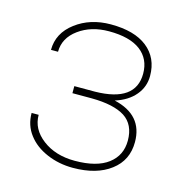

<svg xmlns="http://www.w3.org/2000/svg" viewBox="-87 -619 678 708"><g transform="rotate(15 252.5 -264.5)"><path d="M413.1 -393.1C413.1 -321.3 361.8 -284.7 258.8 -283.2C258.8 -283.2 179.7 -283.2 179.7 -283.2C179.7 -283.2 179.7 -256.3 179.7 -256.3C179.7 -256.3 253.4 -256.3 253.4 -256.3C253.4 -256.3 253.4 -256.3 253.4 -256.3C309.6 -255.9 352.1 -246.6 380.4 -228.5C408.2 -210.4 422.4 -180.7 422.4 -140.1C422.4 -140.1 422.4 -140.1 422.4 -140.1C422.4 -102.5 408.2 -72.8 379.4 -50.8C350.6 -28.8 308.1 -17.6 252 -17.6C252 -17.6 252 -17.6 252 -17.6C202.6 -17.6 161.6 -30.3 128.9 -55.2C96.2 -80.1 80.1 -110.4 80.1 -147C80.1 -147 53.2 -147 53.2 -147C53.2 -147 53.2 -147 53.2 -147C53.2 -115.7 62 -88.4 80.1 -64.9C97.7 -41.5 122.1 -23.4 152.8 -10.3C183.6 2.9 216.8 9.3 252 9.3C252 9.3 252 9.3 252 9.3C312 9.3 360.4 -4.4 396 -31.7C431.6 -58.6 449.2 -95.2 449.2 -141.6C449.2 -141.6 449.2 -141.6 449.2 -141.6C449.2 -210.4 412.1 -253.4 337.4 -270.5C337.4 -270.5 337.4 -270.5 337.4 -270.5C370.1 -280.8 395 -296.4 413.1 -317.9C431.2 -339.4 439.9 -363.8 439.9 -391.6C439.9 -391.6 439.9 -391.6 439.9 -391.6C439.9 -437.5 423.3 -473.6 390.6 -499.5C357.9 -525.4 311.5 -538.1 251.5 -538.1C251.5 -538.1 251.5 -538.1 251.5 -538.1C199.2 -538.1 154.3 -523.9 117.7 -496.1C80.6 -468.3 62 -432.6 62 -390.1C62 -390.1 88.9 -390.1 88.9 -390.1C88.9 -390.1 88.9 -390.1 88.9 -390.1C88.9 -424.8 104.5 -454.1 136.2 -477.1C167.5 -500 206.1 -511.7 251.5 -511.7C251.5 -511.7 251.5 -511.7 251.5 -511.7C304.2 -511.7 344.2 -501.5 372.1 -480.5C399.4 -459.5 413.1 -430.7 413.1 -393.1C413.1 -393.1 413.1 -393.1 413.1 -393.1Z"/></g></svg>

Font: WOX
Style: Regular
Weight: 500
Designer: Google
Foundry: ""
Version: ""